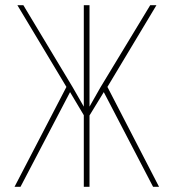

<svg xmlns="http://www.w3.org/2000/svg" viewBox="-20 -720 670 740"><path d="M570 0 380 -365 325 -275V0H303V-276L250 -365L59 0H36L236 -385L47 -700H70L260 -384L303 -309V-700H325V-309L367 -383L559 -700H583L394 -385L593 0Z"/></svg>

Font: Bebas Neue Light
Style: Regular
Weight: 300
Designer: Ryoichi Tsunekawa
Foundry: Ryoichi Tsunekawa
Version: Version 001.003; ttfautohint (v1.5.65-e2d9)